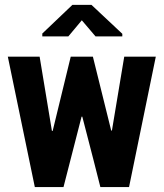

<svg xmlns="http://www.w3.org/2000/svg" viewBox="-20 -758 665 778"><path d="M430.7 -228.5Q431.6 -228.5 433.6 -229.5Q446.3 -303.7 483.4 -528.3Q514.6 -528.3 611.3 -528.3Q584 -396.5 502.9 0Q473.6 0 386.7 0Q369.1 -71.3 313.5 -285.2Q312.5 -285.2 310.5 -285.2Q292 -213.9 237.3 0Q208 0 121.1 0Q93.8 -131.8 11.7 -528.3Q43.9 -528.3 140.6 -528.3Q153.3 -453.1 190.4 -227.5Q191.4 -227.5 193.4 -227.5Q211.9 -302.7 266.6 -528.3Q289.1 -528.3 356.4 -528.3Q375 -453.1 430.7 -228.5ZM475.6 -621.1Q475.6 -618.2 475.6 -610.4Q448.2 -610.4 367.2 -610.4Q353.5 -627 311.5 -675.8Q297.9 -659.2 256.8 -610.4Q230.5 -610.4 151.4 -610.4Q151.4 -613.3 151.4 -622.1Q181.6 -651.4 273.4 -738.3Q292 -738.3 350.6 -738.3Q381.8 -709 475.6 -621.1Z"/></svg>

Font: Noto Sans Hebrew DECATHLON 
Style: Bold
Weight: 400
Designer: Monotype Design Team
Version: Version 2.000;GOOG;noto-fonts:20170220:a8a215d2e889